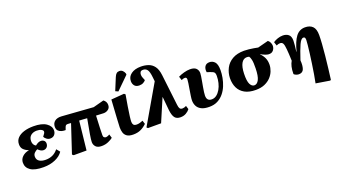

<svg xmlns="http://www.w3.org/2000/svg" viewBox="-78 -1542 4398 2492"><g transform="rotate(-20 2121.0 -296.5)"><path d="M272 14Q152 14 94.5 -25Q37 -64 37 -131Q37 -180 73 -214Q109 -248 165 -258V-260Q123 -275 96.5 -302Q70 -329 71 -374Q71 -425 104 -460Q137 -495 194.5 -513Q252 -531 326 -531Q441 -531 501.5 -490Q562 -449 561 -388Q560 -353 539 -329.5Q518 -306 480 -306Q453 -306 430.5 -323.5Q408 -341 400 -359Q418 -383 426 -395Q434 -407 434 -420Q434 -437 409.5 -450Q385 -463 347 -463Q299 -463 266.5 -437.5Q234 -412 233 -359Q233 -306 274 -284Q291 -299 311 -309Q331 -319 351 -319Q378 -319 395 -304Q412 -289 412 -262Q411 -231 392.5 -212.5Q374 -194 346 -194Q324 -194 305.5 -206Q287 -218 272 -233Q250 -223 230 -203.5Q210 -184 210 -154Q210 -111 242.5 -89Q275 -67 332 -67Q384 -67 427 -87Q470 -107 503 -149L542 -102Q507 -49 435.5 -17.5Q364 14 272 14Z M1075 14Q1019 14 994 -13.5Q969 -41 969 -78Q969 -108 981.5 -183Q994 -258 1019 -390Q992 -392 965 -394Q938 -396 911 -397L868 1H691L672 -14L801 -403Q788 -404 776 -405Q764 -406 754 -406Q736 -406 728.5 -398Q721 -390 714 -370L704 -341Q680 -340 652.5 -346.5Q625 -353 605.5 -372Q586 -391 586 -428Q586 -477 620.5 -504Q655 -531 715 -527L1148 -496L1295 -535Q1335 -507 1335 -460Q1335 -420 1307 -399Q1279 -378 1244 -378Q1227 -378 1199 -380Q1171 -382 1139 -383Q1134 -283 1131.5 -216.5Q1129 -150 1129 -115Q1129 -93 1140.5 -84Q1152 -75 1166 -75Q1172 -75 1186.5 -79.5Q1201 -84 1216 -94L1232 -42Q1212 -25 1169.5 -5.5Q1127 14 1075 14Z M1512 14Q1454 14 1424.5 -7Q1395 -28 1385 -61Q1375 -94 1375 -132Q1375 -162 1381 -252.5Q1387 -343 1397 -511L1576 -525L1593 -511Q1578 -425 1566 -352Q1554 -279 1547.5 -226.5Q1541 -174 1541 -150Q1541 -124 1553 -108.5Q1565 -93 1599 -93Q1619 -93 1642 -99.5Q1665 -106 1683 -114L1698 -65Q1659 -27 1614.5 -6.5Q1570 14 1512 14ZM1519 -578 1481 -595 1551 -765Q1564 -796 1579.5 -809.5Q1595 -823 1619 -823Q1646 -823 1664 -806Q1682 -789 1691 -762V-747Z M2164 13Q2111 13 2086 -18.5Q2061 -50 2052 -124L2034 -313L2031 -311L1898 0H1717L1701 -14L2007 -541L2001 -597Q1993 -677 1972 -705Q1951 -733 1914 -733Q1887 -733 1877 -718.5Q1867 -704 1867 -683Q1867 -666 1871.5 -650.5Q1876 -635 1884 -618L1892 -599Q1882 -585 1859 -571.5Q1836 -558 1803 -558Q1759 -558 1737.5 -583.5Q1716 -609 1716 -647Q1716 -708 1766.5 -745Q1817 -782 1901 -782Q1956 -782 2004 -765.5Q2052 -749 2084 -705.5Q2116 -662 2125 -582L2175 -155Q2179 -117 2190 -101.5Q2201 -86 2225 -86Q2250 -86 2279 -101L2294 -52Q2274 -25 2240.5 -6Q2207 13 2164 13Z M2562 14Q2494 14 2453.5 -6.5Q2413 -27 2394.5 -62Q2376 -97 2376 -141Q2376 -163 2382 -203Q2388 -243 2395.5 -287.5Q2403 -332 2408.5 -368.5Q2414 -405 2414 -420Q2414 -449 2388 -449Q2367 -449 2341 -436L2324 -488Q2359 -506 2404.5 -518.5Q2450 -531 2489 -531Q2548 -531 2573.5 -504.5Q2599 -478 2599 -439Q2599 -424 2594.5 -394.5Q2590 -365 2583.5 -329Q2577 -293 2570.5 -256.5Q2564 -220 2560 -189.5Q2556 -159 2556 -142Q2556 -66 2625 -67Q2661 -67 2691 -90Q2721 -113 2743 -151Q2765 -189 2776.5 -236Q2788 -283 2788 -332Q2788 -358 2781.5 -371.5Q2775 -385 2761 -392Q2747 -399 2724 -407L2681 -421Q2673 -467 2692.5 -499Q2712 -531 2757 -531Q2800 -531 2829.5 -499Q2859 -467 2859 -386Q2859 -337 2849 -282Q2839 -227 2817.5 -174.5Q2796 -122 2761 -79.5Q2726 -37 2677 -11.5Q2628 14 2562 14Z M3204 14Q3112 14 3052.5 -19Q2993 -52 2965 -110Q2937 -168 2938 -244Q2940 -317 2972 -379.5Q3004 -442 3068.5 -479.5Q3133 -517 3231 -517Q3261 -517 3296 -513Q3331 -509 3364 -503.5Q3397 -498 3419 -493L3566 -531Q3586 -516 3595.5 -493Q3605 -470 3605 -450Q3605 -434 3597.5 -413.5Q3590 -393 3571 -378Q3552 -363 3518 -364Q3497 -365 3468.5 -376.5Q3440 -388 3411 -404L3410 -402Q3444 -370 3463 -328.5Q3482 -287 3481 -233Q3480 -190 3463 -146.5Q3446 -103 3411.5 -66.5Q3377 -30 3325.5 -8Q3274 14 3204 14ZM3206 -49Q3244 -49 3268.5 -96.5Q3293 -144 3295 -251Q3297 -330 3288.5 -368Q3280 -406 3268 -421Q3251 -426 3235 -426Q3188 -426 3160.5 -378Q3133 -330 3130 -238Q3127 -134 3149 -91.5Q3171 -49 3206 -49Z M4151 230 3959 199Q3970 148 3981 81Q3992 14 4002.5 -57Q4013 -128 4021 -192.5Q4029 -257 4034 -304.5Q4039 -352 4039 -372Q4039 -392 4033.5 -403Q4028 -414 4013 -414Q3981 -414 3950.5 -347Q3920 -280 3877 -149Q3883 -77 3867 -31.5Q3851 14 3797 14Q3778 14 3757.5 5Q3737 -4 3731 -13Q3731 -71 3741 -112.5Q3751 -154 3769 -184Q3767 -242 3765 -277Q3763 -312 3760 -344Q3755 -404 3743 -426.5Q3731 -449 3703 -449Q3678 -449 3653 -436L3636 -488Q3664 -507 3699.5 -519Q3735 -531 3771 -531Q3816 -531 3847.5 -507Q3879 -483 3879 -422Q3879 -394 3875 -357.5Q3871 -321 3865 -273L3868 -272Q3902 -404 3950.5 -468Q3999 -532 4078 -532Q4144 -532 4181 -495.5Q4218 -459 4218 -375Q4218 -327 4213 -254Q4208 -181 4199.5 -96.5Q4191 -12 4181 71Q4171 154 4162 223Z"/></g></svg>

Font: Literata 36pt ExtraBold
Style: Italic
Weight: 800
Italic angle: -2°
Designer: Latin by Veronika Burian and Jose Scaglione. Greek by Irene Vlachou. Cyrillic by Vera Evstafieva
Foundry: TypeTogether
Version: Version 3.002